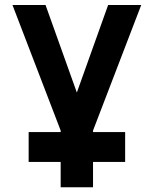

<svg xmlns="http://www.w3.org/2000/svg" viewBox="-20 -538 626 782"><path d="M96.7 121.6H227.1V224.6H358.9V121.6H489.7V0H358.9V-6.3L555.2 -517.6H420.4L293 -161.1L165.5 -517.6H30.8L227.1 -6.3V0H96.7Z"/></svg>

Font: CaskaydiaCove Nerd Font
Style: Bold
Weight: 700
Designer: Aaron Bell
Foundry: Saja Typeworks
Version: Version 2111.1;Nerd Fonts 2.3.0